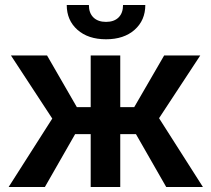

<svg xmlns="http://www.w3.org/2000/svg" viewBox="-20 -751 848 771"><path d="M525.9 -212.4 647.5 0H794.9L618.7 -276.4L784.2 -528.3H639.2L519 -320.8H462.9V-528.3H344.2V-320.8H288.6L168.9 -528.3H23.9L189.9 -274.9L14.6 0H160.2L281.7 -212.4H344.2V0H462.9V-212.4ZM563.5 -731H474.1Q474.1 -698.7 456.1 -680.9Q438 -663.1 405.8 -663.1Q373.5 -663.1 355.2 -680.9Q336.9 -698.7 336.9 -731H248Q248 -669.4 291 -631.3Q334 -593.3 405.8 -593.3Q477.5 -593.3 520.5 -631.3Q563.5 -669.4 563.5 -731Z"/></svg>

Font: FAU Chimera Medium
Style: Regular
Weight: 500
Version: Version 1.002;hotconv 1.0.117;makeotfexe 2.5.65602